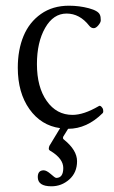

<svg xmlns="http://www.w3.org/2000/svg" viewBox="-20 -445 404 680"><path d="M162.1 214.8Q113.8 214.8 113.8 182.1Q113.8 158.2 134.8 158.2Q144.5 158.2 159.2 170.9Q174.8 185.1 179.2 185.1Q204.1 185.1 204.1 149.9Q204.1 117.7 161.1 90.8Q152.8 86.9 152.8 82Q152.8 77.6 154.8 71.8L192.9 8.8Q125.5 -0.5 84.2 -58.6Q43 -116.7 43 -205.1Q43 -268.1 63.2 -317.1Q83.5 -366.2 125 -395.5Q166.5 -424.8 224.1 -424.8Q260.7 -424.8 294.7 -415.8Q328.6 -406.7 334 -392.1Q336.9 -386.2 336.9 -373Q336.9 -365.7 328.4 -355.5Q319.8 -345.2 312 -345.2Q302.7 -345.2 295.9 -354Q262.2 -397 215.8 -397Q168.9 -397 139.9 -346.2Q110.8 -295.4 110.8 -217.8Q110.8 -136.7 145.5 -87.4Q180.2 -38.1 236.8 -38.1Q276.4 -38.1 329.1 -68.8Q333.5 -72.3 338.6 -67.6Q343.8 -63 345.2 -56.4Q346.7 -49.8 344.2 -44.9Q288.1 11.2 221.2 11.2L205.1 37.1Q203.1 39.1 203.1 43.9Q203.1 47.4 207 49.8Q252.9 86.9 252.9 126Q252.9 166 225.6 190.4Q198.2 214.8 162.1 214.8Z"/></svg>

Font: Junicode SmCond Light
Style: Regular
Weight: 300
Width: 4
Designer: Peter S. Baker
Version: Version 2.206